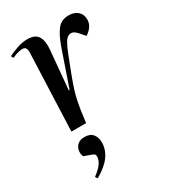

<svg xmlns="http://www.w3.org/2000/svg" viewBox="-197 -623 876 995"><g transform="rotate(-30 241.5 -125.5)"><path d="M108 -459Q109 -479 103.5 -488.5Q98 -498 83 -498Q73 -498 58.5 -494.5Q44 -491 21 -481L14 -495Q35 -506 67.5 -517.5Q100 -529 131 -529Q177 -529 194 -501.5Q211 -474 206 -422L185 -192H190L263 -404Q286 -469 310.5 -499Q335 -529 378 -529Q412 -529 432 -511Q452 -493 452 -463Q452 -439 439 -421Q426 -403 406 -390L380 -420Q360 -443 344 -443Q334 -443 324 -437.5Q314 -432 302.5 -412.5Q291 -393 275 -352Q252 -293 236.5 -252Q221 -211 212 -182Q203 -153 198 -129.5Q193 -106 189 -82L178 0H90ZM87 278 78 265Q113 239 127 218Q141 197 141 178Q141 170 137.5 165.5Q134 161 123 157L79 141Q71 123 74.5 103.5Q78 84 93 71Q108 58 134 58Q168 58 183.5 78Q199 98 199 126Q199 170 172 207.5Q145 245 87 278Z"/></g></svg>

Font: Literata 72pt Medium
Style: Italic
Weight: 500
Italic angle: -2°
Designer: Latin by Veronika Burian and Jose Scaglione. Greek by Irene Vlachou. Cyrillic by Vera Evstafieva
Foundry: TypeTogether
Version: Version 3.002